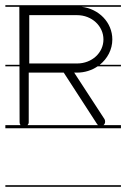

<svg xmlns="http://www.w3.org/2000/svg" viewBox="-23 -483 483 735"><path d="M89 -425H272C329 -425 373 -383 373 -332C373 -281 329 -240 272 -240H89ZM-2.5 226V232H440V226ZM-2.5 -463V-457H51L51.5 -235H-2.5V-229H51.5L52 -15C52 -11 53.3 -7.1 55.6 -4H-2.5V8H440V-4H373.3C375.2 -5.6 376.8 -7.7 378 -10C380 -15 380 -22 377 -27L261 -205H272C301.2 -205 328.5 -213.9 350.7 -229H440V-235H358.9C388.2 -258.3 407 -293.2 407 -332C407 -397.4 355.2 -449.3 289.2 -457H440V-463ZM82.4 -4C85.3 -7.1 87 -11 87 -15V-205H221L348 -9C349.1 -7.1 350.6 -5.4 352.4 -4Z"/></svg>

Font: LetsTraceRuled
Style: Medium
Weight: 500
Version: Version 003.000